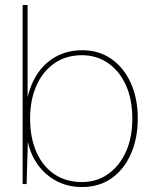

<svg xmlns="http://www.w3.org/2000/svg" viewBox="-20 -740 619 772"><path d="M310 12Q253 12 207.5 -12Q162 -36 132.5 -77Q103 -118 92 -170L87 0H71V-720H91V-350Q114 -442 172 -490Q230 -538 310 -538Q378 -538 428 -503Q478 -468 506 -406Q534 -344 534 -264Q534 -184 506.5 -121.5Q479 -59 429 -23.5Q379 12 310 12ZM310 -8Q368 -8 413.5 -39.5Q459 -71 485.5 -128Q512 -185 512 -263Q512 -342 485.5 -399Q459 -456 413.5 -487Q368 -518 310 -518Q245 -518 198 -485Q151 -452 126 -394.5Q101 -337 101 -263Q101 -187 126 -129.5Q151 -72 198 -40Q245 -8 310 -8Z"/></svg>

Font: DM Sans 9pt Thin
Style: Regular
Weight: 250
Version: Version 4.004;gftools[0.9.30]